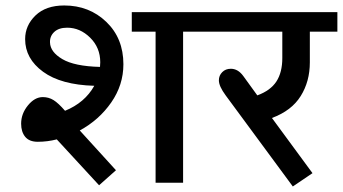

<svg xmlns="http://www.w3.org/2000/svg" viewBox="-20 -671 1259 705"><path d="M551.3 0V-554.7H463.9V-626.5H776.9V-554.7H652.3V0ZM163.6 -515.1Q164.6 -480 209 -453.9Q253.4 -427.7 347.2 -425.3Q348.1 -437 348.1 -442.4Q348.1 -496.1 311 -532.7Q273.9 -569.3 226.6 -569.3Q195.8 -569.3 179.2 -553.7Q162.6 -538.1 163.6 -515.1ZM343.8 9.3 188.5 -159.2Q154.3 -150.4 118.7 -150.4Q87.4 -150.4 72.5 -168.7Q57.6 -187 57.6 -216.8Q57.6 -253.4 82.5 -283.9Q107.4 -314.5 137.2 -314.5Q158.7 -314.5 176.5 -303.5Q194.3 -292.5 218.8 -264.2Q291.5 -293.9 326.2 -356Q204.1 -359.4 138.2 -407.5Q72.3 -455.6 72.3 -527.3Q72.3 -577.6 110.4 -614.3Q148.4 -650.9 215.8 -650.9Q307.6 -650.9 370.4 -590.6Q433.1 -530.3 433.1 -435.1Q433.1 -358.9 388.4 -294.7Q343.8 -230.5 272.9 -191.9L405.8 -45.9Z M1055.2 13.7 808.6 -320.8Q783.7 -354.5 783.7 -376Q783.7 -393.6 795.9 -406Q808.1 -418.5 827.6 -418.5Q854 -418.5 873.5 -391.6L924.8 -320.8Q973.1 -338.4 994.9 -371.8Q1016.6 -405.3 1016.6 -458V-554.7H747.6V-626.5H1218.8V-554.7H1117.7V-441.9Q1117.7 -372.1 1084.2 -318.4Q1050.8 -264.6 978.5 -237.8L1127.4 -35.2Z"/></svg>

Font: Khula Semibold
Style: Regular
Weight: 600
Designer: Erin McLaughlin, Steve Matteson
Version: Version 1.000;PS 1.0;hotconv 1.0.72;makeotf.lib2.5.5900